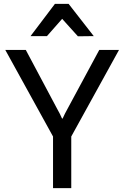

<svg xmlns="http://www.w3.org/2000/svg" viewBox="-20 -968 640 988"><path d="M252.9 0V-265.6L7.3 -710.9H112.8L272.9 -410.2Q280.8 -395.5 287.4 -383.3Q293.9 -371.1 299.3 -357.9H302.2Q307.6 -371.1 314.2 -383.3Q320.8 -395.5 328.6 -410.2L490.7 -710.9H592.3L346.7 -265.6V0ZM333 -948.2 462.4 -782.2 380.9 -781.2 299.8 -871.1 221.7 -782.2H137.2L262.7 -948.2Z"/></svg>

Font: RobotoFlex
Style: Regular
Weight: 400
Designer: Berlow after Robertson
Foundry: Google
Version: Version 2.136